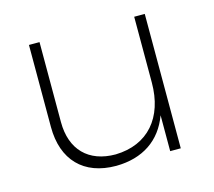

<svg xmlns="http://www.w3.org/2000/svg" viewBox="-81 -620 803 719"><g transform="rotate(-15 320.5 -260.0)"><path d="M495 -521V-266C495 -130 421 -44 295 -41C190 -41 128 -104 128 -211V-521H87V-203C87 -75 160 1 286 1C389 0 462 -49 495 -139V0H536V-521Z"/></g></svg>

Font: Montserrat arm ExtraLight
Style: Regular
Weight: 275
Designer: Julieta Ulanovsky
Foundry: Julieta Ulanovsky
Version: Version 6.000;PS 006.000;hotconv 1.0.88;makeotf.lib2.5.64775